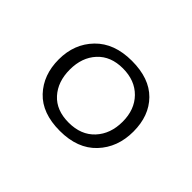

<svg xmlns="http://www.w3.org/2000/svg" viewBox="-65 -856 460 460"><g transform="rotate(45 164.5 -626.5)"><path d="M99.5 -693.5Q76 -668 76 -627Q76 -586 99 -560.5Q122 -535 164 -535Q206 -535 230 -561Q254 -587 254 -628Q254 -669 229.5 -694Q205 -719 164 -719Q123 -719 99.5 -693.5ZM163 -506Q103 -506 71.5 -539.5Q40 -573 40 -625.5Q40 -678 73.5 -712.5Q107 -747 166.5 -747Q226 -747 257.5 -715Q289 -683 289 -629.5Q289 -576 256 -541Q223 -506 163 -506Z"/></g></svg>

Font: Abril Fatface
Style: Regular
Weight: 400
Designer: Veronika Burian, Jos Scaglione
Foundry: TypeTogether
Version: Version 1.001